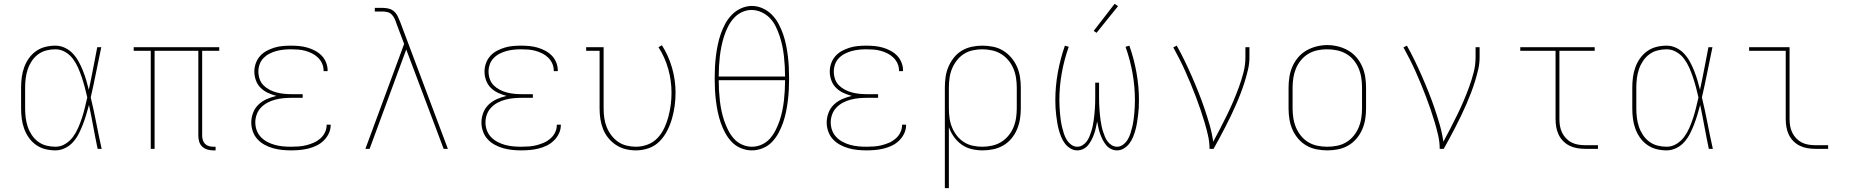

<svg xmlns="http://www.w3.org/2000/svg" viewBox="-20 -776 9640 1001"><path d="M269 8Q242 8 216 1.5Q190 -5 168 -20.5Q146 -36 130.5 -58Q115 -80 106 -105Q97 -130 93.5 -156.5Q90 -183 90 -210V-320Q90 -347 93.5 -373.5Q97 -400 106 -425Q115 -450 130.5 -472Q146 -494 168 -509.5Q190 -525 216 -531.5Q242 -538 269 -538Q295 -538 319 -526.5Q343 -515 360.5 -496Q378 -477 390.5 -454Q403 -431 412.5 -407Q422 -383 429.5 -358Q437 -333 443 -308Q455 -363 465.5 -418.5Q476 -474 487 -530H508Q494 -465 481 -399Q468 -333 453 -268Q469 -202 482 -134.5Q495 -67 510 0H489Q477 -57 466.5 -114.5Q456 -172 444 -229Q437 -203 429.5 -178Q422 -153 412.5 -128Q403 -103 391 -79.5Q379 -56 361.5 -36Q344 -16 319.5 -4Q295 8 269 8ZM269 -11Q297 -11 321 -26Q345 -41 361 -63Q377 -85 388 -110.5Q399 -136 407.5 -162Q416 -188 422.5 -215Q429 -242 435 -268Q429 -295 422 -321Q415 -347 406.5 -372.5Q398 -398 387 -423Q376 -448 360 -469.5Q344 -491 320 -505Q296 -519 269 -519Q245 -519 221.5 -513Q198 -507 178.5 -492.5Q159 -478 145.5 -457.5Q132 -437 124.5 -414.5Q117 -392 114 -368Q111 -344 111 -320V-210Q111 -186 114 -162Q117 -138 124.5 -115.5Q132 -93 145.5 -72.5Q159 -52 178.5 -37.5Q198 -23 221.5 -17Q245 -11 269 -11Z M1092 8Q1076 8 1061 3.5Q1046 -1 1034.5 -11.5Q1023 -22 1018.5 -37.5Q1014 -53 1014 -68V-511H786V0H766V-511H677V-530H1123V-511H1034V-68Q1034 -57 1037.5 -45.5Q1041 -34 1049 -26Q1057 -18 1068.5 -14.5Q1080 -11 1092 -11H1104V8Z M1497 8Q1473 8 1449.5 5.5Q1426 3 1403 -3.5Q1380 -10 1359 -21.5Q1338 -33 1322 -50.5Q1306 -68 1298 -91Q1290 -114 1290 -137Q1290 -163 1299.5 -188Q1309 -213 1328 -231Q1347 -249 1371 -259.5Q1395 -270 1421 -276Q1398 -282 1376.5 -292Q1355 -302 1338.5 -318.5Q1322 -335 1314 -357.5Q1306 -380 1306 -403Q1306 -425 1313.5 -446Q1321 -467 1335.5 -483.5Q1350 -500 1369.5 -510.5Q1389 -521 1410 -527.5Q1431 -534 1453 -536Q1475 -538 1497 -538Q1518 -538 1539.5 -536Q1561 -534 1582 -528Q1603 -522 1622 -512Q1641 -502 1656 -487Q1671 -472 1679.5 -451.5Q1688 -431 1688 -410Q1688 -408 1688 -407Q1688 -406 1688 -405H1667Q1667 -406 1667 -407Q1667 -408 1667 -409Q1667 -428 1659 -445.5Q1651 -463 1637.5 -476Q1624 -489 1607 -497.5Q1590 -506 1572 -511Q1554 -516 1535 -517.5Q1516 -519 1497 -519Q1478 -519 1458.5 -517Q1439 -515 1420.5 -510Q1402 -505 1384.5 -496Q1367 -487 1353.5 -473Q1340 -459 1333.5 -440.5Q1327 -422 1327 -403Q1327 -383 1333.5 -364Q1340 -345 1354 -331Q1368 -317 1385.5 -308Q1403 -299 1422 -294Q1441 -289 1460.5 -287Q1480 -285 1500 -285H1558V-266H1500Q1479 -266 1457.5 -264Q1436 -262 1415 -256.5Q1394 -251 1375 -241Q1356 -231 1341 -215.5Q1326 -200 1318.5 -179.5Q1311 -159 1311 -138Q1311 -116 1318.5 -96Q1326 -76 1340.5 -61Q1355 -46 1374 -36Q1393 -26 1413.5 -20.5Q1434 -15 1455 -13Q1476 -11 1497 -11Q1517 -11 1537.5 -12.5Q1558 -14 1577.5 -19Q1597 -24 1615.5 -32Q1634 -40 1649.5 -53.5Q1665 -67 1674 -85.5Q1683 -104 1683 -124Q1683 -125 1683 -125.5Q1683 -126 1683 -126H1704Q1704 -126 1704 -125Q1704 -124 1704 -124Q1704 -101 1694 -80Q1684 -59 1667.5 -43Q1651 -27 1630.5 -17Q1610 -7 1587.5 -1.5Q1565 4 1542.5 6Q1520 8 1497 8Z M1885 0 2087 -547 2047 -653Q2043 -666 2037.5 -678Q2032 -690 2023 -699.5Q2014 -709 2001 -712.5Q1988 -716 1975 -716H1934V-735H1975Q1991 -735 2007 -731Q2023 -727 2035 -716Q2047 -705 2054 -690Q2061 -675 2067 -660L2315 0H2293L2098 -518L1907 0Z M2697 8Q2673 8 2649.5 5.5Q2626 3 2603 -3.5Q2580 -10 2559 -21.5Q2538 -33 2522 -50.5Q2506 -68 2498 -91Q2490 -114 2490 -137Q2490 -163 2499.5 -188Q2509 -213 2528 -231Q2547 -249 2571 -259.5Q2595 -270 2621 -276Q2598 -282 2576.5 -292Q2555 -302 2538.5 -318.5Q2522 -335 2514 -357.5Q2506 -380 2506 -403Q2506 -425 2513.5 -446Q2521 -467 2535.5 -483.5Q2550 -500 2569.5 -510.5Q2589 -521 2610 -527.5Q2631 -534 2653 -536Q2675 -538 2697 -538Q2718 -538 2739.5 -536Q2761 -534 2782 -528Q2803 -522 2822 -512Q2841 -502 2856 -487Q2871 -472 2879.5 -451.5Q2888 -431 2888 -410Q2888 -408 2888 -407Q2888 -406 2888 -405H2867Q2867 -406 2867 -407Q2867 -408 2867 -409Q2867 -428 2859 -445.5Q2851 -463 2837.5 -476Q2824 -489 2807 -497.5Q2790 -506 2772 -511Q2754 -516 2735 -517.5Q2716 -519 2697 -519Q2678 -519 2658.5 -517Q2639 -515 2620.5 -510Q2602 -505 2584.5 -496Q2567 -487 2553.5 -473Q2540 -459 2533.5 -440.5Q2527 -422 2527 -403Q2527 -383 2533.5 -364Q2540 -345 2554 -331Q2568 -317 2585.5 -308Q2603 -299 2622 -294Q2641 -289 2660.5 -287Q2680 -285 2700 -285H2758V-266H2700Q2679 -266 2657.5 -264Q2636 -262 2615 -256.5Q2594 -251 2575 -241Q2556 -231 2541 -215.5Q2526 -200 2518.5 -179.5Q2511 -159 2511 -138Q2511 -116 2518.5 -96Q2526 -76 2540.5 -61Q2555 -46 2574 -36Q2593 -26 2613.5 -20.5Q2634 -15 2655 -13Q2676 -11 2697 -11Q2717 -11 2737.5 -12.5Q2758 -14 2777.5 -19Q2797 -24 2815.5 -32Q2834 -40 2849.5 -53.5Q2865 -67 2874 -85.5Q2883 -104 2883 -124Q2883 -125 2883 -125.5Q2883 -126 2883 -126H2904Q2904 -126 2904 -125Q2904 -124 2904 -124Q2904 -101 2894 -80Q2884 -59 2867.5 -43Q2851 -27 2830.5 -17Q2810 -7 2787.5 -1.5Q2765 4 2742.5 6Q2720 8 2697 8Z M3295 8Q3268 8 3241.5 1.5Q3215 -5 3192 -20Q3169 -35 3151.5 -56.5Q3134 -78 3124 -103.5Q3114 -129 3110 -156Q3106 -183 3106 -210V-511H3036V-530H3127V-210Q3127 -185 3130.5 -160.5Q3134 -136 3143 -113.5Q3152 -91 3167 -71Q3182 -51 3202 -37Q3222 -23 3246.5 -17Q3271 -11 3295 -11Q3327 -11 3357 -22.5Q3387 -34 3408.5 -57Q3430 -80 3443.5 -109Q3457 -138 3465 -168.5Q3473 -199 3477 -230Q3481 -261 3481 -293Q3481 -355 3464 -416Q3447 -477 3413 -530L3431 -540Q3466 -485 3484 -421.5Q3502 -358 3502 -293Q3502 -259 3497.5 -225Q3493 -191 3483.5 -158Q3474 -125 3458.5 -94.5Q3443 -64 3419 -39.5Q3395 -15 3362.5 -3.5Q3330 8 3295 8Z M3900 8Q3871 8 3843 -3.5Q3815 -15 3795 -36Q3775 -57 3761 -83Q3747 -109 3737.5 -136.5Q3728 -164 3722 -193Q3716 -222 3712.5 -251Q3709 -280 3707.5 -309Q3706 -338 3706 -368Q3706 -397 3707.5 -426Q3709 -455 3712.5 -484Q3716 -513 3722 -542Q3728 -571 3737.5 -598.5Q3747 -626 3761 -652Q3775 -678 3795.5 -699Q3816 -720 3843.5 -732.5Q3871 -745 3900 -745Q3929 -745 3956.5 -732.5Q3984 -720 4004.5 -699Q4025 -678 4039 -652Q4053 -626 4062.5 -598.5Q4072 -571 4078 -542Q4084 -513 4087.5 -484Q4091 -455 4092.5 -426Q4094 -397 4094 -367Q4094 -338 4092.5 -309Q4091 -280 4087.5 -251Q4084 -222 4078 -193Q4072 -164 4062.5 -136.5Q4053 -109 4039 -83Q4025 -57 4005 -36Q3985 -15 3957 -3.5Q3929 8 3900 8ZM3727 -377H4073Q4073 -404 4071.5 -430.5Q4070 -457 4067 -484Q4064 -511 4058.5 -537Q4053 -563 4044.5 -588.5Q4036 -614 4024 -638.5Q4012 -663 3993.5 -682Q3975 -701 3950 -712.5Q3925 -724 3898 -724Q3871 -724 3846.5 -712Q3822 -700 3804.5 -680Q3787 -660 3775 -636Q3763 -612 3755 -587Q3747 -562 3741.5 -535.5Q3736 -509 3733 -483Q3730 -457 3728.5 -430.5Q3727 -404 3727 -377ZM3900 -11Q3927 -11 3952 -22.5Q3977 -34 3994.5 -54Q4012 -74 4024 -98Q4036 -122 4044.5 -147Q4053 -172 4058.5 -198.5Q4064 -225 4067 -251.5Q4070 -278 4071.5 -304.5Q4073 -331 4073 -358H3727Q3727 -331 3728.5 -304.5Q3730 -278 3733 -251.5Q3736 -225 3741.5 -198.5Q3747 -172 3755.5 -147Q3764 -122 3776 -98Q3788 -74 3805.5 -54Q3823 -34 3848 -22.5Q3873 -11 3900 -11Z M4497 8Q4473 8 4449.5 5.5Q4426 3 4403 -3.5Q4380 -10 4359 -21.5Q4338 -33 4322 -50.5Q4306 -68 4298 -91Q4290 -114 4290 -137Q4290 -163 4299.5 -188Q4309 -213 4328 -231Q4347 -249 4371 -259.5Q4395 -270 4421 -276Q4398 -282 4376.5 -292Q4355 -302 4338.5 -318.5Q4322 -335 4314 -357.5Q4306 -380 4306 -403Q4306 -425 4313.5 -446Q4321 -467 4335.5 -483.5Q4350 -500 4369.5 -510.5Q4389 -521 4410 -527.5Q4431 -534 4453 -536Q4475 -538 4497 -538Q4518 -538 4539.5 -536Q4561 -534 4582 -528Q4603 -522 4622 -512Q4641 -502 4656 -487Q4671 -472 4679.5 -451.5Q4688 -431 4688 -410Q4688 -408 4688 -407Q4688 -406 4688 -405H4667Q4667 -406 4667 -407Q4667 -408 4667 -409Q4667 -428 4659 -445.5Q4651 -463 4637.5 -476Q4624 -489 4607 -497.5Q4590 -506 4572 -511Q4554 -516 4535 -517.5Q4516 -519 4497 -519Q4478 -519 4458.5 -517Q4439 -515 4420.5 -510Q4402 -505 4384.5 -496Q4367 -487 4353.5 -473Q4340 -459 4333.5 -440.5Q4327 -422 4327 -403Q4327 -383 4333.5 -364Q4340 -345 4354 -331Q4368 -317 4385.5 -308Q4403 -299 4422 -294Q4441 -289 4460.5 -287Q4480 -285 4500 -285H4558V-266H4500Q4479 -266 4457.5 -264Q4436 -262 4415 -256.5Q4394 -251 4375 -241Q4356 -231 4341 -215.5Q4326 -200 4318.5 -179.5Q4311 -159 4311 -138Q4311 -116 4318.5 -96Q4326 -76 4340.5 -61Q4355 -46 4374 -36Q4393 -26 4413.5 -20.5Q4434 -15 4455 -13Q4476 -11 4497 -11Q4517 -11 4537.5 -12.5Q4558 -14 4577.5 -19Q4597 -24 4615.5 -32Q4634 -40 4649.5 -53.5Q4665 -67 4674 -85.5Q4683 -104 4683 -124Q4683 -125 4683 -125.5Q4683 -126 4683 -126H4704Q4704 -126 4704 -125Q4704 -124 4704 -124Q4704 -101 4694 -80Q4684 -59 4667.5 -43Q4651 -27 4630.5 -17Q4610 -7 4587.5 -1.5Q4565 4 4542.5 6Q4520 8 4497 8Z M4906 205V-320Q4906 -348 4910 -375.5Q4914 -403 4925 -428.5Q4936 -454 4953.5 -476Q4971 -498 4994.5 -512Q5018 -526 5045.5 -532Q5073 -538 5101 -538Q5129 -538 5157 -532.5Q5185 -527 5209 -512.5Q5233 -498 5251.5 -476.5Q5270 -455 5281.5 -429.5Q5293 -404 5297.5 -376Q5302 -348 5302 -320V-210Q5302 -182 5297.5 -154.5Q5293 -127 5282 -101Q5271 -75 5253 -53.5Q5235 -32 5211 -18Q5187 -4 5159.5 2Q5132 8 5104 8Q5075 8 5046.5 1.5Q5018 -5 4994.5 -21.5Q4971 -38 4954 -61.5Q4937 -85 4927 -113V205ZM5101 -11Q5126 -11 5151.5 -16.5Q5177 -22 5198.5 -35Q5220 -48 5236.5 -67.5Q5253 -87 5263 -110.5Q5273 -134 5277 -159.5Q5281 -185 5281 -210V-320Q5281 -345 5277 -370.5Q5273 -396 5263 -419.5Q5253 -443 5236.5 -462.5Q5220 -482 5198.5 -495Q5177 -508 5151.5 -513.5Q5126 -519 5101 -519Q5076 -519 5051 -513.5Q5026 -508 5005 -494.5Q4984 -481 4968.5 -461Q4953 -441 4943.5 -418Q4934 -395 4930.5 -370Q4927 -345 4927 -320V-210Q4927 -185 4930.5 -160Q4934 -135 4943.5 -112Q4953 -89 4968.5 -69Q4984 -49 5005 -35.5Q5026 -22 5051 -16.5Q5076 -11 5101 -11Z M5596 8Q5577 8 5560 -2.5Q5543 -13 5531.5 -28.5Q5520 -44 5512.5 -62.5Q5505 -81 5500 -99.5Q5495 -118 5492 -137Q5489 -156 5486.5 -175.5Q5484 -195 5483 -214.5Q5482 -234 5482 -253Q5482 -326 5495 -398Q5508 -470 5532 -538L5552 -532Q5528 -465 5515.5 -394.5Q5503 -324 5503 -253Q5503 -236 5504 -218Q5505 -200 5506.5 -183Q5508 -166 5510.5 -148.5Q5513 -131 5517 -114Q5521 -97 5526.5 -80Q5532 -63 5541 -48Q5550 -33 5564.5 -22Q5579 -11 5596 -11Q5611 -11 5624 -19Q5637 -27 5645.5 -38.5Q5654 -50 5659.5 -63.5Q5665 -77 5669.5 -91Q5674 -105 5677 -119.5Q5680 -134 5682 -148.5Q5684 -163 5685.5 -177.5Q5687 -192 5688 -206.5Q5689 -221 5689.5 -235.5Q5690 -250 5690 -265V-345H5710V-265Q5710 -250 5710.5 -235.5Q5711 -221 5712 -206.5Q5713 -192 5714.5 -177.5Q5716 -163 5718 -148.5Q5720 -134 5723 -119.5Q5726 -105 5730.5 -91Q5735 -77 5740.5 -63.5Q5746 -50 5754.5 -38.5Q5763 -27 5776 -19Q5789 -11 5804 -11Q5821 -11 5835.5 -22Q5850 -33 5859 -48Q5868 -63 5873.5 -80Q5879 -97 5883 -114Q5887 -131 5889.5 -148.5Q5892 -166 5893.5 -183Q5895 -200 5896 -218Q5897 -236 5897 -253Q5897 -324 5884.5 -394.5Q5872 -465 5848 -532L5868 -538Q5892 -470 5905 -398Q5918 -326 5918 -253Q5918 -234 5917 -214.5Q5916 -195 5913.5 -175.5Q5911 -156 5908 -137Q5905 -118 5900 -99.5Q5895 -81 5887.5 -62.5Q5880 -44 5868.5 -28.5Q5857 -13 5840 -2.5Q5823 8 5804 8Q5787 8 5772 0.5Q5757 -7 5746.5 -20Q5736 -33 5728.5 -48Q5721 -63 5715.5 -78.5Q5710 -94 5706.5 -110.5Q5703 -127 5700 -143Q5697 -127 5693.5 -110.5Q5690 -94 5684.5 -78.5Q5679 -63 5671.5 -48Q5664 -33 5653.5 -20Q5643 -7 5628 0.5Q5613 8 5596 8ZM5697 -605 5682 -615 5791 -756 5809 -744Z M6286 0Q6286 -35 6278 -70Q6270 -105 6260 -138.5Q6250 -172 6238.5 -205.5Q6227 -239 6214.5 -272Q6202 -305 6188.5 -337.5Q6175 -370 6160.5 -402.5Q6146 -435 6130 -466.5Q6114 -498 6097 -529L6115 -538Q6137 -499 6156.5 -458.5Q6176 -418 6194 -377Q6212 -336 6228.5 -294.5Q6245 -253 6259.5 -210.5Q6274 -168 6286.5 -124.5Q6299 -81 6305 -37Q6324 -72 6342 -107Q6360 -142 6377.5 -177.5Q6395 -213 6410.5 -249.5Q6426 -286 6439.5 -323Q6453 -360 6463 -398.5Q6473 -437 6473 -477V-530H6494V-477Q6494 -445 6486.5 -413Q6479 -381 6469.5 -350.5Q6460 -320 6448.5 -290Q6437 -260 6424 -230.5Q6411 -201 6397 -171.5Q6383 -142 6368 -113.5Q6353 -85 6338 -56.5Q6323 -28 6307 0Z M6900 8Q6872 8 6844 2.5Q6816 -3 6791.5 -17Q6767 -31 6748.5 -52.5Q6730 -74 6718.5 -100Q6707 -126 6702.5 -154Q6698 -182 6698 -210V-320Q6698 -348 6702.5 -376Q6707 -404 6718.5 -430Q6730 -456 6748.5 -477.5Q6767 -499 6791.5 -513Q6816 -527 6844 -534Q6872 -541 6900 -541Q6928 -541 6956 -534Q6984 -527 7008.5 -513Q7033 -499 7051.5 -477.5Q7070 -456 7081.5 -430Q7093 -404 7097.5 -376Q7102 -348 7102 -320V-210Q7102 -182 7097.5 -154Q7093 -126 7081.5 -100Q7070 -74 7051.5 -52.5Q7033 -31 7008.5 -17Q6984 -3 6956 2.5Q6928 8 6900 8ZM6900 -11Q6925 -11 6950.5 -16Q6976 -21 6998 -34Q7020 -47 7036.5 -67Q7053 -87 7063 -110.5Q7073 -134 7077 -159.5Q7081 -185 7081 -210V-320Q7081 -346 7077 -371.5Q7073 -397 7063 -420.5Q7053 -444 7036 -464Q7019 -484 6996.5 -496.5Q6974 -509 6948.5 -514Q6923 -519 6898 -519Q6872 -519 6847 -513.5Q6822 -508 6800.5 -495Q6779 -482 6762.5 -462Q6746 -442 6736.5 -419Q6727 -396 6723 -370.5Q6719 -345 6719 -320V-210Q6719 -185 6723 -159.5Q6727 -134 6737 -110.5Q6747 -87 6763.5 -67Q6780 -47 6802 -34Q6824 -21 6849.5 -16Q6875 -11 6900 -11Z M7486 0Q7486 -35 7478 -70Q7470 -105 7460 -138.5Q7450 -172 7438.5 -205.5Q7427 -239 7414.5 -272Q7402 -305 7388.5 -337.5Q7375 -370 7360.5 -402.5Q7346 -435 7330 -466.5Q7314 -498 7297 -529L7315 -538Q7337 -499 7356.5 -458.5Q7376 -418 7394 -377Q7412 -336 7428.5 -294.5Q7445 -253 7459.5 -210.5Q7474 -168 7486.5 -124.5Q7499 -81 7505 -37Q7524 -72 7542 -107Q7560 -142 7577.5 -177.5Q7595 -213 7610.5 -249.5Q7626 -286 7639.5 -323Q7653 -360 7663 -398.5Q7673 -437 7673 -477V-530H7694V-477Q7694 -445 7686.5 -413Q7679 -381 7669.5 -350.5Q7660 -320 7648.5 -290Q7637 -260 7624 -230.5Q7611 -201 7597 -171.5Q7583 -142 7568 -113.5Q7553 -85 7538 -56.5Q7523 -28 7507 0Z M8244 0Q8224 0 8203 -3.5Q8182 -7 8163.5 -16Q8145 -25 8130 -40Q8115 -55 8106 -74Q8097 -93 8093.5 -113.5Q8090 -134 8090 -155V-511H7906V-530H8294V-511H8110V-155Q8110 -137 8113 -119Q8116 -101 8124 -84.5Q8132 -68 8145 -54.5Q8158 -41 8174 -33Q8190 -25 8208 -22Q8226 -19 8244 -19H8311V0Z M8669 8Q8642 8 8616 1.5Q8590 -5 8568 -20.5Q8546 -36 8530.5 -58Q8515 -80 8506 -105Q8497 -130 8493.5 -156.5Q8490 -183 8490 -210V-320Q8490 -347 8493.5 -373.5Q8497 -400 8506 -425Q8515 -450 8530.5 -472Q8546 -494 8568 -509.5Q8590 -525 8616 -531.5Q8642 -538 8669 -538Q8695 -538 8719 -526.5Q8743 -515 8760.5 -496Q8778 -477 8790.5 -454Q8803 -431 8812.5 -407Q8822 -383 8829.5 -358Q8837 -333 8843 -308Q8855 -363 8865.5 -418.5Q8876 -474 8887 -530H8908Q8894 -465 8881 -399Q8868 -333 8853 -268Q8869 -202 8882 -134.5Q8895 -67 8910 0H8889Q8877 -57 8866.5 -114.5Q8856 -172 8844 -229Q8837 -203 8829.5 -178Q8822 -153 8812.5 -128Q8803 -103 8791 -79.5Q8779 -56 8761.5 -36Q8744 -16 8719.5 -4Q8695 8 8669 8ZM8669 -11Q8697 -11 8721 -26Q8745 -41 8761 -63Q8777 -85 8788 -110.5Q8799 -136 8807.5 -162Q8816 -188 8822.5 -215Q8829 -242 8835 -268Q8829 -295 8822 -321Q8815 -347 8806.5 -372.5Q8798 -398 8787 -423Q8776 -448 8760 -469.5Q8744 -491 8720 -505Q8696 -519 8669 -519Q8645 -519 8621.5 -513Q8598 -507 8578.5 -492.5Q8559 -478 8545.5 -457.5Q8532 -437 8524.5 -414.5Q8517 -392 8514 -368Q8511 -344 8511 -320V-210Q8511 -186 8514 -162Q8517 -138 8524.5 -115.5Q8532 -93 8545.5 -72.5Q8559 -52 8578.5 -37.5Q8598 -23 8621.5 -17Q8645 -11 8669 -11Z M9444 0Q9424 0 9403 -3.5Q9382 -7 9363.5 -16Q9345 -25 9330 -40Q9315 -55 9306 -74Q9297 -93 9293.5 -113.5Q9290 -134 9290 -155V-511H9099V-530H9310V-155Q9310 -137 9313 -119Q9316 -101 9324 -84.5Q9332 -68 9345 -54.5Q9358 -41 9374 -33Q9390 -25 9408 -22Q9426 -19 9444 -19H9511V0Z"/></svg>

Font: Iosevka Slab Thin Extended
Style: Regular
Weight: 100
Width: 7
Monospace: yes
Designer: Belleve Invis
Foundry: Belleve Invis
Version: Version 11.1.1; ttfautohint (v1.8.3)